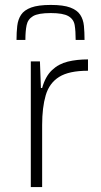

<svg xmlns="http://www.w3.org/2000/svg" viewBox="-20 -759 410 779"><path d="M105 0V-510H142L146 -402H151Q164 -449 191 -474.5Q218 -500 255 -509Q292 -518 337 -518V-472Q260 -472 220 -447Q180 -422 165.5 -372.5Q151 -323 151 -252V0ZM186 -739Q237 -739 265 -728.5Q293 -718 305.5 -699Q318 -680 320.5 -654Q323 -628 323 -597H287Q287 -633 283 -657Q279 -681 257.5 -693.5Q236 -706 186 -706Q135 -706 114 -693.5Q93 -681 88 -657Q83 -633 83 -597H47Q47 -628 50 -654Q53 -680 65.5 -699Q78 -718 106.5 -728.5Q135 -739 186 -739Z"/></svg>

Font: Saira SemiExpanded ExtraLight
Style: Regular
Weight: 250
Width: 6
Designer: Hector Gatti with collaboration of the Omnibus-Type team
Foundry: Omnibus-Type
Version: Version 1.101